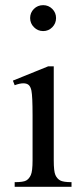

<svg xmlns="http://www.w3.org/2000/svg" viewBox="-20 -714 318 734"><path d="M145 -694.3Q165.5 -694.3 179.9 -679.9Q194.3 -665.5 194.3 -645Q194.3 -624.5 179.9 -609.9Q165.5 -595.2 145 -595.2Q124.5 -595.2 109.9 -609.9Q95.2 -624.5 95.2 -645Q95.2 -665.5 109.6 -679.9Q124 -694.3 145 -694.3ZM185.5 -460.4V-101.1Q185.5 -59.1 191.7 -45.2Q197.8 -31.2 209.7 -24.4Q221.7 -17.6 253.4 -17.6V0H36.1V-17.6Q68.8 -17.6 80.1 -23.9Q91.3 -30.3 97.9 -44.9Q104.5 -59.6 104.5 -101.1V-273.4Q104.5 -346.2 100.1 -367.7Q96.7 -383.3 89.4 -389.4Q82 -395.5 69.3 -395.5Q55.7 -395.5 36.1 -388.2L29.3 -405.8L164.1 -460.4Z"/></svg>

Font: Jameel Khushkhati
Style: Regular
Weight: 400
Version: Version 3.5